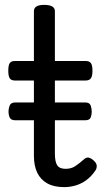

<svg xmlns="http://www.w3.org/2000/svg" viewBox="-20 -750 428 787"><path d="M243 17Q201 17 173.5 1.5Q146 -14 132.5 -42.5Q119 -71 119 -111V-420H41Q26 -420 20 -429Q14 -438 14 -460Q14 -483 20 -491.5Q26 -500 41 -500H119V-704Q119 -717 129.5 -723.5Q140 -730 161 -730Q183 -730 194 -723.5Q205 -717 205 -704V-500H331Q346 -500 352.5 -491.5Q359 -483 359 -460Q359 -438 352.5 -429Q346 -420 331 -420H205V-121Q205 -87 214.5 -72.5Q224 -58 249 -58Q272 -58 288.5 -69Q305 -80 323 -96Q335 -107 345.5 -103.5Q356 -100 365 -91Q376 -81 376.5 -70.5Q377 -60 371 -51Q354 -26 333 -11Q312 4 289 10.5Q266 17 243 17ZM43 -257Q25 -257 20 -268Q15 -279 15 -292Q15 -306 20 -318Q25 -330 43 -330H329Q347 -330 351.5 -318Q356 -306 356 -292Q356 -279 351.5 -268Q347 -257 329 -257Z"/></svg>

Font: Playwrite ID
Style: Regular
Weight: 400
Designer: Veronika Burian, José Scaglione
Foundry: TypeTogether
Version: Version 1.002